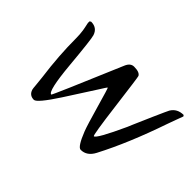

<svg xmlns="http://www.w3.org/2000/svg" viewBox="-82 -680 872 872"><g transform="rotate(45 354.0 -244.5)"><path d="M478 -22Q459.5 -22 431.2 -94.2Q420.4 -122.1 393.8 -215.6Q367.2 -309.1 365.2 -309.1Q363.3 -309.1 338.4 -269Q313.5 -229 249.5 -130.6Q185.5 -32.2 167 -32.2Q138.2 -32.2 129.4 -60.1Q127.9 -64.5 126 -88.9Q124 -113.3 121.6 -131.8Q105 -254.9 105 -366.2Q105 -390.1 101.6 -413.1L99.1 -427.2L93.8 -452.6V-462.9L100.1 -467.3Q139.2 -467.3 150.9 -431.2Q157.2 -412.6 171.1 -258.8Q185.1 -105 206.1 -105Q209.5 -105 348.1 -433.1Q359.9 -460.9 382.8 -460.9Q418 -460.9 426.3 -444.8Q428.7 -440.4 449.7 -274.4Q470.7 -108.4 476.6 -107.9Q491.2 -107.9 554.2 -245.6Q557.6 -252.9 565.4 -272.2Q573.2 -291.5 603.3 -359.1Q633.3 -426.8 636.7 -432.6Q656.2 -464.8 696.8 -464.8L700.7 -459L688 -424.8Q678.7 -400.4 673.3 -384.3Q608.9 -196.8 539.6 -64.5Q517.6 -22 478 -22Z"/></g></svg>

Font: Averia Sans Libre Light
Style: Italic
Weight: 300
Italic angle: -8.5°
Version: Version 1.002